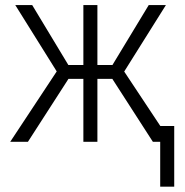

<svg xmlns="http://www.w3.org/2000/svg" viewBox="-20 -548 715 742"><path d="M414.1 -243.2H356.4V0H302.2V-243.2H244.6L87.9 0H19.5L199.2 -272L39.1 -528.3H104.5L244.1 -296.9H302.2V-528.3H356.4V-296.9H414.6L554.7 -528.3H621.1L460 -271.5L640.1 0H570.8ZM653.3 173.3H599.1V-61H653.3Z"/></svg>

Font: MAUL Condensed Light
Style: Light
Weight: 300
Designer: MAUL
Version: Version 2.137; 2017; ttfautohint (v1.8.3)